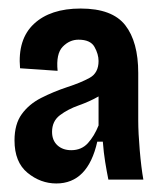

<svg xmlns="http://www.w3.org/2000/svg" viewBox="-20 -691 375 450"><path d="M112 -261Q75 -261 44.5 -286Q14 -311 14 -362Q14 -400 31 -423.5Q48 -447 76.5 -461.5Q105 -476 138 -487Q169 -497 190 -508.5Q211 -520 211 -548Q211 -564 201.5 -581Q192 -598 164 -598Q143 -598 127 -581.5Q111 -565 115 -525L27 -531Q21 -599 59.5 -635Q98 -671 169 -671Q243 -671 273.5 -632Q304 -593 304 -520V-409Q304 -380 307.5 -339Q311 -298 316 -270H234Q230 -290 226.5 -311.5Q223 -333 221 -359H208Q186 -261 112 -261ZM147 -339Q171 -339 186 -355.5Q201 -372 211 -397V-465Q190 -453 164.5 -444Q139 -435 120.5 -421Q102 -407 102 -382Q102 -362 114.5 -350.5Q127 -339 147 -339Z"/></svg>

Font: Bricolage Grotesque 10pt Condensed SemiBold
Style: Regular
Weight: 600
Width: 3
Designer: Mathieu Triay
Foundry: Atelier Triay
Version: Version 1.000; ttfautohint (v1.8.4.7-5d5b);gftools[0.9.32]